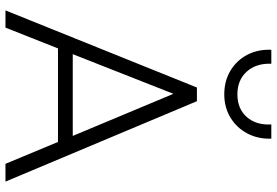

<svg xmlns="http://www.w3.org/2000/svg" viewBox="-175 -837 1012 702"><g transform="rotate(90 331.0 -486.0)"><path d="M18 0 300 -700H350L644 0H579L499 -192H157L81 0ZM178 -246H477L323 -614ZM325 -800Q276 -800 238.5 -822.5Q201 -845 180.5 -883.8Q160 -922.5 162 -972H213Q211 -916.5 241.8 -882.2Q272.5 -848 325 -848Q377.5 -848 407.8 -882.2Q438 -916.5 435 -972H487Q488.5 -923 467.8 -884Q447 -845 409.8 -822.5Q372.5 -800 325 -800Z"/></g></svg>

Font: Geologica Roman Thin
Style: Regular
Weight: 250
Designer: Sindre Bremnes, Frode Helland
Foundry: Monokrom Skriftforlag AS
Version: Version 1.010;gftools[0.9.28]